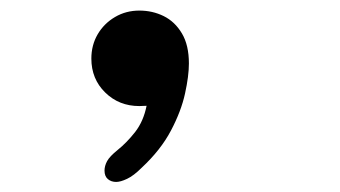

<svg xmlns="http://www.w3.org/2000/svg" viewBox="-20 -186 659 372"><path d="M250 -165.5Q275.5 -165.5 297.2 -154.8Q319 -144 332.5 -121.2Q346 -98.5 346 -63Q346 -39 338.5 -4.8Q331 29.5 311.2 67Q291.5 104.5 254.5 139Q239 154.5 226.2 160.5Q213.5 166.5 205 166.5Q195.5 166.5 189 161Q182.5 155.5 182.5 144.5Q182.5 135.5 187.5 126.2Q192.5 117 208 104.5Q225.5 90.5 241.8 69.8Q258 49 264 19Q261 19 257.5 19.2Q254 19.5 250 19.5Q210.5 19.5 183.8 -6.8Q157 -33 157 -72.5Q157 -98.5 169.2 -119.5Q181.5 -140.5 202.8 -153Q224 -165.5 250 -165.5Z"/></svg>

Font: Sono ExtraLight Monospace Medium
Style: Regular
Weight: 500
Version: Version 2.112